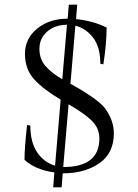

<svg xmlns="http://www.w3.org/2000/svg" viewBox="-20 -733 590 823"><path d="M270 -653 275 -713H311L306 -651Q378 -644 437 -615Q437 -547 423 -457L410 -460Q410 -531 379.5 -571Q349 -611 303 -623L282 -374Q399 -309 429 -270Q468 -218 468 -162Q468 -76 405.5 -33Q343 10 249 10L244 70H208L213 6Q131 -5 85 -48Q85 -98 96 -197L110 -195Q110 -124 139 -80.5Q168 -37 216 -23L240 -306Q167 -349 127 -392.5Q87 -436 87 -502Q87 -568 139.5 -610.5Q192 -653 270 -653ZM406 -139Q406 -184 373 -216Q340 -248 274 -286L251 -17Q406 -17 406 -139ZM247 -393 267 -627Q214 -626 181.5 -597Q149 -568 149 -524Q149 -480 174.5 -450.5Q200 -421 247 -393Z"/></svg>

Font: Gilda Display
Style: Regular
Weight: 400
Designer: Eduardo Rodriguez Tunni
Foundry: Eduardo Rodriguez Tunni
Version: Version 1.001